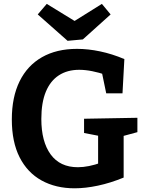

<svg xmlns="http://www.w3.org/2000/svg" viewBox="-20 -971 756 1002"><path d="M369.3 11.7Q271 11.7 197 -29.2Q123 -70 82.3 -150.2Q41.7 -230.3 41.7 -347.7Q41.7 -464 82.2 -546.5Q122.7 -629 199 -672.5Q275.3 -716 382 -716Q440 -716 502.5 -702.8Q565 -689.7 629 -662.7L619.3 -484H534.3L510.3 -600L532.3 -580.3Q497 -592.3 461.2 -599.5Q425.3 -606.7 393.3 -606.7Q331.3 -606.7 287 -577.8Q242.7 -549 219.2 -492.2Q195.7 -435.3 195.7 -350.3Q195.7 -232 244.3 -165.2Q293 -98.3 386.3 -98.3Q414 -98.3 444.8 -104.5Q475.7 -110.7 509 -122.7L492 -93V-282.7L515 -258.3L418.7 -277V-351.3L697 -356.3V-281.3L611 -258L625.3 -282.7V-44.3Q556.3 -16 491.3 -2.2Q426.3 11.7 369.3 11.7ZM511.7 -950.7 557.3 -895.7 412.3 -765.3 332.7 -758 177 -895.7 224 -950.7 419.3 -831 322.3 -832.3Z"/></svg>

Font: Bitter Thin
Style: Regular
Weight: 100
Designer: Sol Matas, and Bitter project Authors
Foundry: Sol Matas
Version: Version 2.002